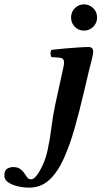

<svg xmlns="http://www.w3.org/2000/svg" viewBox="-156 -651 464 878"><path d="M128 -316Q133 -337 135 -348.5Q137 -360 137 -367Q137 -375 132.5 -380.5Q128 -386 119 -387L79 -390Q75 -397 75 -407Q75 -417 80 -423Q104 -426 137.5 -429Q171 -432 202 -434Q233 -436 249 -436Q270 -436 270 -415Q270 -402 263 -375.5Q256 -349 249 -320L229 -235Q208 -145 185.5 -65.5Q163 14 135 75.5Q107 137 69 172Q31 207 -23 207Q-50 207 -76.5 200.5Q-103 194 -119.5 182Q-136 170 -136 153Q-136 127 -122.5 120Q-109 113 -97 113Q-76 113 -64 121.5Q-52 130 -45 141Q-38 152 -31.5 160.5Q-25 169 -13 169Q-2 169 12 151Q26 133 40 102.5Q54 72 62 34Q73 -17 79.5 -70.5Q86 -124 98 -179ZM169 -571Q169 -596 186 -613.5Q203 -631 228 -631Q253 -631 270.5 -613.5Q288 -596 288 -571Q288 -546 270.5 -528.5Q253 -511 228 -511Q203 -511 186 -528.5Q169 -546 169 -571Z"/></svg>

Font: Libertinus Serif SemiBold
Style: Italic
Weight: 600
Italic angle: -11.5°
Designer: Philipp H. Poll, Khaled Hosny
Foundry: Caleb Maclennan
Version: Version 7.051;RELEASE